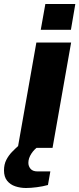

<svg xmlns="http://www.w3.org/2000/svg" viewBox="-71 -740 397 961"><path d="M18 0 111 -527H285L192 0ZM133 -591 156 -720H306L284 -591ZM59 201Q31 201 5.5 192.5Q-20 184 -35.5 164.5Q-51 145 -51 113Q-51 83 -39.5 60.5Q-28 38 -11 20.5Q6 3 23 -12H123V-8Q101 6 86 29Q71 52 71 75Q71 92 82 105Q93 118 117 118H181L169 186Q144 193 113.5 197Q83 201 59 201Z"/></svg>

Font: Archivo SemiExpanded ExtraBold
Style: Italic
Weight: 800
Width: 6
Italic angle: -10°
Designer: Hector Gatti
Foundry: Omnibus-Type
Version: Version 2.001